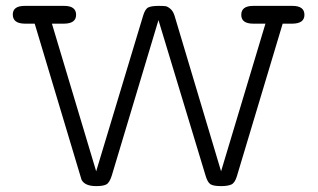

<svg xmlns="http://www.w3.org/2000/svg" viewBox="-20 -631 1090 659"><path d="M23.9 -581.1Q23.9 -610.8 64.9 -610.8H200.2Q241.2 -610.8 241.2 -580.1Q241.2 -550.3 200.2 -549.8H158.2L310.1 -43L471.2 -577.1Q478 -600.1 489 -605.5Q500 -610.8 524.9 -610.8Q540 -610.8 547.6 -609.9Q555.2 -608.9 564.7 -600.8Q574.2 -592.8 579.1 -577.1L738.8 -43L891.1 -549.8H849.1Q808.1 -549.8 808.1 -580.1Q808.1 -610.8 849.1 -610.8H983.9Q1024.9 -610.8 1024.9 -580.1Q1024.9 -550.3 983.9 -549.8H950.2L793 -25.9Q786.1 -2.9 773.7 2.4Q761.2 7.8 738.8 7.8Q711.9 7.8 701.9 1Q691.9 -5.9 685.1 -29.8L523.9 -562L363.8 -28.8Q356 -3.9 345 2Q334 7.8 310.1 7.8Q271 7.8 259.8 -14.2L99.1 -549.8H64.9Q23.9 -550.3 23.9 -581.1Z"/></svg>

Font: CMU Typewriter Text Variable Width
Style: Medium
Weight: 500
Version: Version 0.7.0